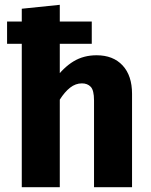

<svg xmlns="http://www.w3.org/2000/svg" viewBox="-20 -778 626 798"><path d="M9.4 -688.5H361.4V-596H71.6H9.4ZM528.8 0H370.8V-360.6Q370.8 -402.8 357.1 -417.2Q343.5 -431.5 320.4 -431.5Q294.2 -431.5 271.5 -413.8Q248.9 -396.1 228.5 -363.8L207.5 -448.1Q244 -497.7 285.7 -523Q327.5 -548.3 381.4 -548.3Q450.3 -548.3 489.5 -506.1Q528.8 -463.8 528.8 -388ZM228.5 0H70.5V-741.7L228.5 -758Z"/></svg>

Font: Fira Sans Variable
Style: Regular
Weight: 400
Designer: Carrois Corporate & Edenspiekermann AG
Foundry: Carrois Corporate GbR & Edenspiekermann AG
Version: Version 4.202